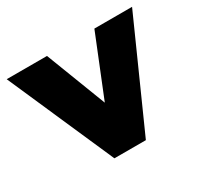

<svg xmlns="http://www.w3.org/2000/svg" viewBox="-130 -632 805 772"><g transform="rotate(-30 272.0 -246.0)"><path d="M197 0 -19 -492H168L292 -170H258L388 -492H563L343 0Z"/></g></svg>

Font: Nunito Sans 12pt Black
Style: Regular
Weight: 900
Designer: Vernon Adams
Foundry: Vernon Adams
Version: Version 3.101;gftools[0.9.27]